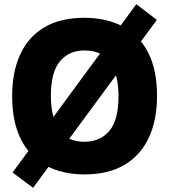

<svg xmlns="http://www.w3.org/2000/svg" viewBox="-20 -823 808 917"><path d="M383 10Q279 10 201 -31.5Q123 -73 80.5 -156.5Q38 -240 38 -365Q38 -478 76 -562Q114 -646 191 -692Q268 -738 383 -738Q488 -738 566 -697Q644 -656 687 -573Q730 -490 730 -365Q730 -251 691.5 -167Q653 -83 576 -36.5Q499 10 383 10ZM383 -146Q458 -146 502 -197.5Q546 -249 546 -365Q546 -464 507.5 -523Q469 -582 383 -582Q310 -582 266.5 -530.5Q223 -479 223 -365Q223 -266 261 -206Q299 -146 383 -146ZM40 1 631 -803 729 -728 138 74Z"/></svg>

Font: BDO Grotesk ExtraBold
Style: Regular
Weight: 800
Designer: Deni Anggara
Foundry: Lokal Container
Version: Version 2.000